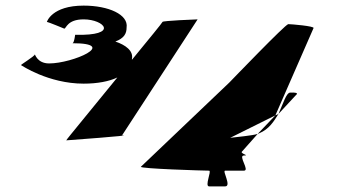

<svg xmlns="http://www.w3.org/2000/svg" viewBox="-20 -664 1270 684"><path d="M55 -432C55 -432 152 -366 278 -366C327 -366 369 -374 398 -388C309 -278 214 -164 216 -164C216 -164 464 -182 415 -182L684 -595C677 -595 559 -590 559 -586C559 -584 510 -524 450 -451V-454C456 -483 427 -504 391 -516C422 -528 431 -544 431 -566C438 -612 367 -644 278 -644C164 -644 147 -586 147 -586C151 -586 209 -562 209 -562C216 -562 219 -595 278 -595C352 -595 406 -536 248 -540C248 -546 245 -510 238 -510C404 -510 239 -438 155 -438C111 -438 104 -474 104 -470C104 -464 51 -432 55 -432ZM482 -70C475 -63 708 -56 725 -56C735 -56 708 0 725 0H782C806 0 771 -56 782 -56H849C871 -56 827 -110 849 -110C871 -110 834 -117 842 -124L898 -187C880 -181 824 -176 800 -173L961 -253L1097 -564C1101 -571 1017 -578 1007 -578C997 -578 805 -378 797 -370ZM898 -187C899 -188 903 -188 903 -189C939 -204 955 -231 972 -258L961 -253ZM972 -258 1035 -326C1035 -326 1050 -336 1013 -334C1000 -333 989 -296 972 -258Z"/></svg>

Font: Ampere
Style: UltExt
Weight: 400
Version: Version 1